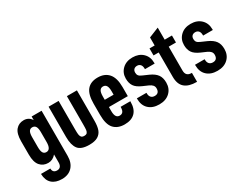

<svg xmlns="http://www.w3.org/2000/svg" viewBox="-83 -1213 2459 1926"><g transform="rotate(-30 1147.0 -250.0)"><path d="M46.9 17.6H155.3Q155.3 42 168 55.2Q180.7 68.4 206.1 68.4Q231.4 68.4 244.6 52.2Q257.8 36.1 257.8 4.9V-85.9Q219.7 -41 167 -41Q109.4 -41 73.7 -82Q38.1 -123 38.1 -211.9V-365.2Q38.1 -454.1 72.8 -495.1Q107.4 -536.1 165 -536.1Q194.3 -536.1 217.3 -522.9Q240.2 -509.8 253.9 -486.3V-528.3H369.1V-5.9Q369.1 74.2 325.7 121.1Q282.2 168 205.1 168Q131.8 168 90.3 129.9Q48.8 91.8 46.9 17.6ZM255.9 -231.4V-345.7Q255.9 -390.6 243.2 -411.1Q230.5 -431.6 204.1 -431.6Q178.7 -431.6 166.5 -411.1Q154.3 -390.6 154.3 -345.7V-231.4Q154.3 -185.5 166.5 -165Q178.7 -144.5 205.1 -144.5Q255.9 -145.5 255.9 -231.4Z M450.2 -176.8V-528.3H566.4V-201.2Q566.4 -160.2 568.8 -140.1Q571.3 -120.1 581.1 -107.9Q590.8 -95.7 614.3 -95.7Q637.7 -95.7 647.5 -106.4Q657.2 -117.2 659.7 -137.2Q662.1 -157.2 662.1 -201.2V-528.3H778.3V-176.8Q778.3 -113.3 764.2 -74.2Q750 -35.2 714.4 -13.7Q678.7 7.8 614.3 7.8Q519.5 7.8 484.9 -38.6Q450.2 -85 450.2 -176.8Z M972.7 -222.7V-174.8Q972.7 -93.8 1024.4 -93.8Q1075.2 -93.8 1075.2 -161.1V-166H1187.5V-160.2Q1187.5 -77.1 1145.5 -34.7Q1103.5 7.8 1024.4 7.8Q944.3 7.8 900.4 -40Q856.4 -87.9 856.4 -199.2V-328.1Q856.4 -436.5 897.9 -486.3Q939.5 -536.1 1021.5 -536.1Q1102.5 -536.1 1147 -484.9Q1191.4 -433.6 1191.4 -328.1V-222.7ZM972.7 -345.7V-306.6H1075.2V-345.7Q1075.2 -390.6 1062.5 -411.1Q1049.8 -431.6 1023.4 -431.6Q998 -431.6 985.4 -411.1Q972.7 -390.6 972.7 -345.7Z M1258.8 -152.3V-158.2H1370.1V-152.3Q1370.1 -122.1 1385.3 -105.5Q1400.4 -88.9 1427.7 -88.9Q1454.1 -88.9 1467.3 -103.5Q1480.5 -118.2 1480.5 -146.5Q1480.5 -168 1467.8 -183.1Q1455.1 -198.2 1428.7 -210L1368.2 -236.3Q1307.6 -262.7 1284.7 -297.4Q1261.7 -332 1261.7 -384.8Q1261.7 -450.2 1306.6 -493.2Q1351.6 -536.1 1424.8 -536.1Q1498 -536.1 1543 -493.2Q1587.9 -450.2 1587.9 -380.9V-371.1H1475.6V-377Q1475.6 -408.2 1461.4 -424.3Q1447.3 -440.4 1423.8 -440.4Q1400.4 -440.4 1386.7 -427.2Q1373 -414.1 1373 -389.6Q1373 -368.2 1383.3 -354.5Q1393.6 -340.8 1421.9 -329.1L1486.3 -300.8Q1543 -275.4 1568.4 -240.2Q1593.8 -205.1 1593.8 -148.4Q1593.8 -79.1 1548.3 -35.6Q1502.9 7.8 1425.8 7.8Q1348.6 7.8 1303.7 -34.7Q1258.8 -77.1 1258.8 -152.3Z M1794.9 -447.3V-170.9Q1794.9 -103.5 1861.3 -103.5H1865.2V0H1861.3Q1771.5 0 1725.1 -39.6Q1678.7 -79.1 1678.7 -164.1V-447.3H1619.1V-528.3H1678.7V-621.1L1794.9 -668V-528.3H1878.9V-447.3Z M1932.6 -152.3V-158.2H2043.9V-152.3Q2043.9 -122.1 2059.1 -105.5Q2074.2 -88.9 2101.6 -88.9Q2127.9 -88.9 2141.1 -103.5Q2154.3 -118.2 2154.3 -146.5Q2154.3 -168 2141.6 -183.1Q2128.9 -198.2 2102.5 -210L2042 -236.3Q1981.4 -262.7 1958.5 -297.4Q1935.5 -332 1935.5 -384.8Q1935.5 -450.2 1980.5 -493.2Q2025.4 -536.1 2098.6 -536.1Q2171.9 -536.1 2216.8 -493.2Q2261.7 -450.2 2261.7 -380.9V-371.1H2149.4V-377Q2149.4 -408.2 2135.3 -424.3Q2121.1 -440.4 2097.7 -440.4Q2074.2 -440.4 2060.5 -427.2Q2046.9 -414.1 2046.9 -389.6Q2046.9 -368.2 2057.1 -354.5Q2067.4 -340.8 2095.7 -329.1L2160.2 -300.8Q2216.8 -275.4 2242.2 -240.2Q2267.6 -205.1 2267.6 -148.4Q2267.6 -79.1 2222.2 -35.6Q2176.8 7.8 2099.6 7.8Q2022.5 7.8 1977.5 -34.7Q1932.6 -77.1 1932.6 -152.3Z"/></g></svg>

Font: Altinn-DIN Condensed
Style: DINCondensed-Bold
Weight: 700
Width: 3
Designer: Charles Nix
Foundry: Altinn
Version: Version 2.00